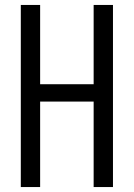

<svg xmlns="http://www.w3.org/2000/svg" viewBox="-20 -755 540 775"><path d="M64 0V-735H142V-415H358V-735H436V0H358V-345H142V0Z"/></svg>

Font: Iosevka
Style: Regular
Weight: 400
Monospace: yes
Designer: Belleve Invis
Foundry: Belleve Invis
Version: Version 33.2.3; ttfautohint (v1.8.4)